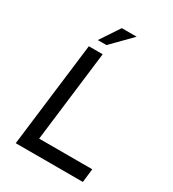

<svg xmlns="http://www.w3.org/2000/svg" viewBox="-216 -1034 1039 1152"><g transform="rotate(30 304.0 -458.0)"><path d="M262 -723 185 -94H553L542 0H77L166 -723ZM254 -782H194L283 -916H386Z"/></g></svg>

Font: Josefin Sans
Style: Italic
Weight: 400
Italic angle: -7°
Designer: Santiago Orozco
Foundry: Typemade
Version: Version 2.000